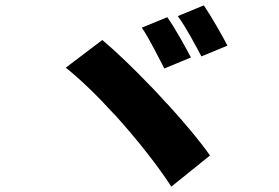

<svg xmlns="http://www.w3.org/2000/svg" viewBox="-20 -756 1040 715"><path d="M827 -586C808 -623 767 -695 739 -736L642 -696C672 -656 707 -589 730 -546L827 -586ZM691 -542C671 -580 631 -653 603 -692L508 -653C536 -613 569 -544 592 -501L691 -542ZM762 -177C725 -230 668 -298 605 -367L597 -375C581 -393 564 -411 548 -428L540 -436C474 -505 409 -567 361 -607L225 -504C281 -459 343 -399 402 -334L410 -326C492 -235 569 -137 618 -61L762 -177Z"/></svg>

Font: Glow Sans SC Normal ExtraBold
Style: Regular
Weight: 800
Designer: Ryoko NISHIZUKA (kana, bopomofo & ideographs); Paul D. Hunt (Latin, Greek & Cyrillic); Sandoll Communications, Soo-young
Version: Version 0.93